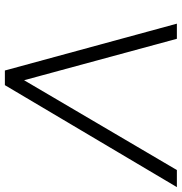

<svg xmlns="http://www.w3.org/2000/svg" viewBox="1 -746 745 787"><g transform="rotate(90 373.5 -352.5)"><path d="M269 0 77 -705H139L318 -45H289L677 -705H747L329 0Z"/></g></svg>

Font: Nunito Sans 12pt ExtraLight 12pt Light
Style: Italic
Weight: 300
Italic angle: -9°
Version: Version 3.101;gftools[0.9.27]